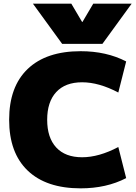

<svg xmlns="http://www.w3.org/2000/svg" viewBox="-20 -1020 746 1050"><path d="M30 -365Q30 -546 131.5 -643Q233 -740 421 -740Q562 -740 670 -684L627 -514Q521 -570 429 -570Q337 -570 287.5 -516.5Q238 -463 238 -365Q238 -267 287.5 -213.5Q337 -160 429 -160Q521 -160 627 -216L670 -46Q562 10 421 10Q233 10 131.5 -87Q30 -184 30 -365ZM370 -1000 429 -900H431L490 -1000H700L540 -780H320L160 -1000Z"/></svg>

Font: Enso Black
Style: Regular
Weight: 900
Designer: Coji Morishita
Foundry: UNDERFOREST DESIGN
Version: Version 1.000